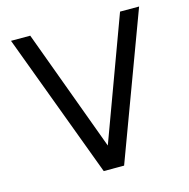

<svg xmlns="http://www.w3.org/2000/svg" viewBox="-111 -866 968 983"><g transform="rotate(-15 373.0 -374.5)"><path d="M712 -758 427 9H319L33 -758H135L373 -112L611 -758Z"/></g></svg>

Font: Biryani
Style: Regular
Weight: 400
Designer: Dan Reynolds and Mathieu Réguer
Foundry: Dan Reynolds and Mathieu Réguer
Version: Version 1.004; ttfautohint (v1.1) -l 5 -r 5 -G 72 -x 0 -D la